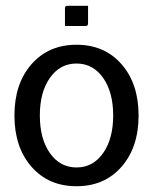

<svg xmlns="http://www.w3.org/2000/svg" viewBox="-20 -640 530 665"><path d="M205 -550V-609Q205 -616 207 -618Q209 -620 216 -620H285V-561Q285 -554 283 -552Q281 -550 274 -550ZM153 -370.5Q118 -321 118 -240Q118 -159 153 -109.5Q188 -60 245 -60Q302 -60 337 -109.5Q372 -159 372 -240Q372 -321 337 -370.5Q302 -420 245 -420Q188 -420 153 -370.5ZM89 -62.5Q30 -130 30 -240Q30 -350 89 -417.5Q148 -485 245 -485Q342 -485 401 -417.5Q460 -350 460 -240Q460 -130 401 -62.5Q342 5 245 5Q148 5 89 -62.5Z"/></svg>

Font: Glametrix
Style: Bold
Weight: 700
Designer: gluk
Foundry: gluk
Version: Version 0.40